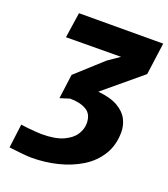

<svg xmlns="http://www.w3.org/2000/svg" viewBox="-138 -846 835 952"><g transform="rotate(20 279.5 -370.5)"><path d="M138 7Q118 7 81.8 3.2Q45.5 -0.5 19 -4L35 -130Q49 -127.5 71 -125.2Q93 -123 113.8 -121.5Q134.5 -120 145 -120Q217.5 -120 259.8 -139.5Q302 -159 320 -188Q338 -217 338 -246Q338 -295 304.5 -314.5Q271 -334 219 -334L168 -318L185 -447L324 -573L385 -615L95 -613L115 -747L559 -748L536 -579L338 -414Q405 -407.5 443.5 -385Q482 -362.5 498 -330.8Q514 -299 514 -265Q514 -195.5 482.2 -144Q450.5 -92.5 396.5 -59.2Q342.5 -26 275.5 -9.5Q208.5 7 138 7Z"/></g></svg>

Font: Merriweather Sans ExtraBold
Style: Italic
Weight: 800
Italic angle: -7.5°
Designer: Eben Sorkin
Foundry: Eben Sorkin
Version: Version 2.001; ttfautohint (v1.8.3)